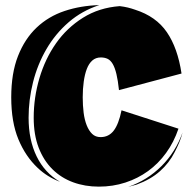

<svg xmlns="http://www.w3.org/2000/svg" viewBox="-20 -731 745 752"><path d="M509 -693Q591 -667 633.5 -605Q676 -543 691 -443L446 -378Q442 -416 436 -441Q430 -466 421.5 -480.5Q413 -495 401.5 -500.5Q390 -506 375 -506Q355 -506 341.5 -494Q328 -482 320 -461Q312 -440 308 -411.5Q304 -383 304 -350Q304 -318 307.5 -290Q311 -262 319.5 -240.5Q328 -219 341 -206.5Q354 -194 374 -194Q406 -194 425.5 -219.5Q445 -245 456 -299L679 -227Q661 -174 630.5 -132Q600 -90 560 -61Q520 -32 471 -16Q422 0 367 0Q313 0 266.5 -17Q220 -34 185.5 -68Q151 -102 131.5 -152.5Q112 -203 112 -270Q112 -349 134.5 -425Q157 -501 199.5 -561.5Q242 -622 305 -661.5Q368 -701 449 -707Q466 -705 480.5 -701.5Q495 -698 509 -693ZM128 -73Q80 -118 52 -185.5Q24 -253 24 -350Q24 -444 50.5 -511.5Q77 -579 123.5 -623Q170 -667 233 -688Q296 -709 369 -711Q301 -689 249 -644Q197 -599 162 -539Q127 -479 109.5 -409.5Q92 -340 92 -270Q92 -183 123.5 -118.5Q155 -54 215 -19Q165 -38 128 -73ZM664 -135Q643 -93 606.5 -60.5Q570 -28 515 -8L482 1Q557 -25 612.5 -80.5Q668 -136 695 -212Q690 -192 682 -173Q674 -154 664 -135ZM217 -18Q215 -18 217 -18Z"/></svg>

Font: J.M. Nexus Grotesque
Style: Regular
Weight: 900
Designer: deFharo
Foundry: deFharo
Version: Version 3.003